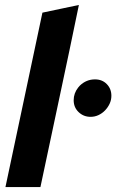

<svg xmlns="http://www.w3.org/2000/svg" viewBox="-20 -754 469 774"><path d="M298 -734Q260 -549 221 -367Q182 -185 143 0H2Q40 -177 76.5 -351.5Q113 -526 151 -703Q188 -711 224.5 -718.5Q261 -726 298 -734ZM345 -283Q317 -283 297 -302Q277 -321 277 -350Q277 -378 295 -401L302 -409Q328 -434 363 -434Q392 -434 410.5 -415Q429 -396 429 -368Q429 -351 422 -336Q415 -321 403.5 -309Q392 -297 377 -290Q362 -283 345 -283Z"/></svg>

Font: Rosa Sans
Style: Bold Italic
Weight: 700
Italic angle: -12°
Designer: Pentagram / MCKL
Foundry: Pentagram / MCKL
Version: Version 1.005;September 16, 2019;FontCreator 11.5.0.2425 64-